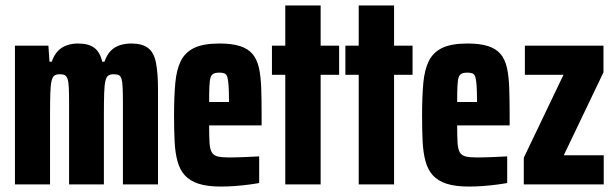

<svg xmlns="http://www.w3.org/2000/svg" viewBox="-20 -678 2266 706"><path d="M35 0V-510H158L162 -451H170Q179 -476 193 -490.5Q207 -505 226 -511.5Q245 -518 267 -518Q306 -518 327 -502Q348 -486 356 -451H364Q373 -477 387.5 -491.5Q402 -506 421.5 -512Q441 -518 463 -518Q503 -518 524.5 -501.5Q546 -485 553.5 -447.5Q561 -410 561 -347V0H432V-297Q432 -334 431 -355.5Q430 -377 427 -387.5Q424 -398 417 -401.5Q410 -405 398 -405Q385 -405 378 -400Q371 -395 367.5 -380Q364 -365 363 -334.5Q362 -304 362 -253V0H234V-297Q234 -334 233 -355.5Q232 -377 228.5 -387.5Q225 -398 218.5 -401.5Q212 -405 200 -405Q187 -405 180 -400Q173 -395 169.5 -380Q166 -365 165 -334.5Q164 -304 164 -253V0Z M792 8Q742 8 710 -2.5Q678 -13 659.5 -33.5Q641 -54 632.5 -85.5Q624 -117 622 -159Q620 -201 620 -254Q620 -322 624.5 -372Q629 -422 645 -454Q661 -486 694.5 -502Q728 -518 787 -518Q833 -518 862.5 -508.5Q892 -499 908.5 -479.5Q925 -460 932 -429Q939 -398 940.5 -354.5Q942 -311 942 -254V-217H749Q749 -176 750.5 -152.5Q752 -129 759 -117.5Q766 -106 781 -102.5Q796 -99 823 -99Q835 -99 853 -99.5Q871 -100 892.5 -101Q914 -102 933 -103V-5Q917 -2 893.5 1Q870 4 844 6Q818 8 792 8ZM822 -287V-305Q822 -342 820.5 -363Q819 -384 816 -394.5Q813 -405 805.5 -408Q798 -411 786 -411Q774 -411 766 -407.5Q758 -404 754.5 -393.5Q751 -383 750 -361Q749 -339 749 -303H837Z M1029 0V-403H980V-510H1029V-658H1159V-510H1227V-403H1159V0Z M1299 0V-403H1250V-510H1299V-658H1429V-510H1497V-403H1429V0Z M1704 8Q1654 8 1622 -2.5Q1590 -13 1571.5 -33.5Q1553 -54 1544.5 -85.5Q1536 -117 1534 -159Q1532 -201 1532 -254Q1532 -322 1536.5 -372Q1541 -422 1557 -454Q1573 -486 1606.5 -502Q1640 -518 1699 -518Q1745 -518 1774.5 -508.5Q1804 -499 1820.5 -479.5Q1837 -460 1844 -429Q1851 -398 1852.5 -354.5Q1854 -311 1854 -254V-217H1661Q1661 -176 1662.5 -152.5Q1664 -129 1671 -117.5Q1678 -106 1693 -102.5Q1708 -99 1735 -99Q1747 -99 1765 -99.5Q1783 -100 1804.5 -101Q1826 -102 1845 -103V-5Q1829 -2 1805.5 1Q1782 4 1756 6Q1730 8 1704 8ZM1734 -287V-305Q1734 -342 1732.5 -363Q1731 -384 1728 -394.5Q1725 -405 1717.5 -408Q1710 -411 1698 -411Q1686 -411 1678 -407.5Q1670 -404 1666.5 -393.5Q1663 -383 1662 -361Q1661 -339 1661 -303H1749Z M1906 0V-98L2052 -403H1910V-510H2199V-412L2053 -107H2200V0Z"/></svg>

Font: Saira ExtraCondensed ExtraBold
Style: Regular
Weight: 800
Width: 2
Designer: Hector Gatti with collaboration of the Omnibus-Type team
Foundry: Omnibus-Type
Version: Version 1.101